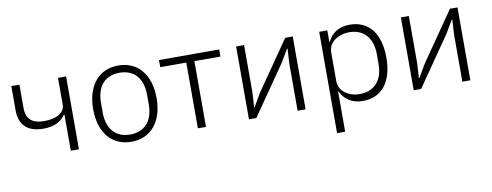

<svg xmlns="http://www.w3.org/2000/svg" viewBox="-61 -827 3405 1329"><g transform="rotate(-10 1641.5 -162.0)"><path d="M382 -253H377C350 -214 306 -183 223 -183C116 -183 54 -234 54 -343V-512H111V-348C111 -268 154 -234 238 -234C323 -234 382 -267 382 -324V-512H439V0H382Z M807 12C739 12 684 -13 645 -59C606 -105 584 -172 584 -256C584 -340 606 -407 645 -453C684 -499 739 -524 807 -524C875 -524 930 -499 969 -453C1008 -407 1030 -340 1030 -256C1030 -172 1008 -105 969 -59C930 -13 875 12 807 12ZM807 -39C907 -39 969 -103 969 -224V-288C969 -408 907 -473 807 -473C707 -473 645 -409 645 -288V-224C645 -104 707 -39 807 -39Z M1275 -462H1092V-512H1515V-462H1332V0H1275Z M1634 -512H1690V-180L1684 -77H1688L1741 -168L1979 -512H2032V0H1976V-332L1982 -435H1978L1924 -344L1686 0H1634Z M2218 -512H2275V-430H2278C2303 -487 2355 -524 2434 -524C2566 -524 2645 -427 2645 -256C2645 -85 2566 12 2434 12C2355 12 2306 -25 2278 -82H2275V200H2218ZM2421 -39C2524 -39 2584 -109 2584 -220V-292C2584 -403 2524 -473 2421 -473C2381 -473 2345 -461 2318 -441C2291 -421 2275 -392 2275 -359V-156C2275 -120 2291 -91 2318 -71C2345 -50 2381 -39 2421 -39Z M2792 -512H2848V-180L2842 -77H2846L2899 -168L3137 -512H3190V0H3134V-332L3140 -435H3136L3082 -344L2844 0H2792Z"/></g></svg>

Font: Plexus Sans Light
Style: Regular
Weight: 300
Version: Version 2.001;PS 002.001;hotconv 1.0.70;makeotf.lib2.5.58329